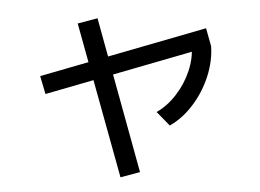

<svg xmlns="http://www.w3.org/2000/svg" viewBox="-46 -637 955 706"><g transform="rotate(-5 432.0 -284.0)"><path d="M109.4 -385.7 732.4 -507.8 745.1 -440.4 123 -318.4ZM263.7 -566.4 337.9 -579.1 444.3 -2 371.1 10.7ZM673.8 -446.3 745.1 -440.4Q744.1 -385.7 720.7 -330.1Q697.3 -274.4 657.2 -230Q617.2 -185.5 568.4 -163.1L524.4 -216.8Q566.4 -236.3 600.6 -273.9Q634.8 -311.5 654.3 -356.9Q673.8 -402.3 673.8 -446.3Z"/></g></svg>

Font: Pretendard GOV Variable
Style: Regular
Weight: 400
Designer: Base glyphs from Inter by Rasmus Andersson; Hangul glyphs from Noto Sans CJK(Source Han Sans) by Jang Soo-young and Kang
Foundry: Kil Hyung-jin
Version: Version 1.307;Glyphs 3.2 (3192)